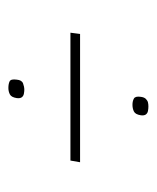

<svg xmlns="http://www.w3.org/2000/svg" viewBox="22 -412 374 458"><g transform="rotate(-90 209.0 -183.0)"><path d="M55 -202H360L357 -179H51ZM163 -34Q165 -47 172 -50.5Q179 -54 188 -54Q197 -54 203 -50.5Q209 -47 207 -34Q206 -26 202 -22Q198 -18 193.5 -17Q189 -16 184 -16Q179 -16 173.5 -17Q168 -18 165 -22Q162 -26 163 -34ZM204 -330Q206 -343 213 -346.5Q220 -350 228 -350Q238 -350 244 -347Q250 -344 248 -330Q247 -318 239 -315Q231 -312 224 -312Q220 -312 214.5 -313Q209 -314 206 -318Q203 -322 204 -330Z"/></g></svg>

Font: Genos Thin ExtraLight
Style: Italic
Weight: 250
Italic angle: -8°
Version: Version 1.010